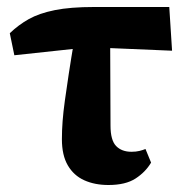

<svg xmlns="http://www.w3.org/2000/svg" viewBox="-20 -513 534 549"><path d="M21 -355 8 -418Q33 -442 62.5 -458.5Q92 -475 136.5 -484Q181 -493 249 -493H464L472 -368L235 -378ZM290 16Q251 16 221 2.5Q191 -11 174 -40Q157 -69 157 -115Q157 -140 159 -166.5Q161 -193 165.5 -225.5Q170 -258 176.5 -301Q183 -344 193 -403H295L296 -154Q296 -112 312 -95.5Q328 -79 356 -79Q369 -79 379 -81.5Q389 -84 396 -87L412 -48Q396 -21 367.5 -2.5Q339 16 290 16Z"/></svg>

Font: Source Serif 4 18pt
Style: Bold
Weight: 700
Designer: Frank Grießhammer
Foundry: Adobe Systems Incorporated
Version: Version 4.004;hotconv 1.0.116;makeotfexe 2.5.65601